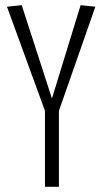

<svg xmlns="http://www.w3.org/2000/svg" viewBox="-20 -723 399 743"><path d="M154 0V-294L7 -697L64 -703L181 -342L292 -703L349 -697L208 -294V0Z"/></svg>

Font: Georama Condensed Light
Style: Regular
Weight: 300
Width: 3
Designer: Jean-Baptiste Levee
Foundry: Production Type
Version: Version 1.000